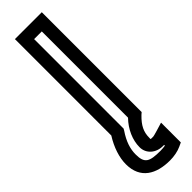

<svg xmlns="http://www.w3.org/2000/svg" viewBox="-273 -503 707 707"><g transform="rotate(-45 81.0 -149.0)"><path d="M106 211C127 211 149 207 166 199L181 192V176V123V89L148 99C134 103 127 105 125 105C108 105 111 107 111 97C111 68 122 45 150 18L158 11V0V-484V-509H133H43H18V-484V-7C-6 31 -19 71 -19 106C-19 182 36 211 106 211ZM106 161C49 161 32 152 32 106C32 77 41 48 64 14L68 7V0V-459H108V-10C78 21 61 60 61 97C61 131 89 155 125 155C126 155 128 155 131 155V159C123 160 115 161 106 161Z"/></g></svg>

Font: Gamestation DisplayOutline
Style: Regular
Weight: 400
Designer: Jonas Hecksher
Foundry: Jonas Hecksher, Playtypeª, e-types AS
Version: Version 1.003